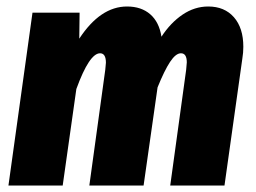

<svg xmlns="http://www.w3.org/2000/svg" viewBox="-20 -571 787 591"><path d="M729 -427Q729 -409 726 -391L671 0H504L553 -356Q555 -374 555 -379Q555 -407 537 -407Q521 -407 503.5 -380.5Q486 -354 465 -302L422 0H255L304 -356Q306 -374 306 -378Q306 -407 288 -407Q255 -407 215 -297L173 0H6L80 -532H225L224 -452Q289 -551 371 -551Q415 -551 442.5 -527Q470 -503 477 -458Q505 -501 542 -526Q579 -551 621 -551Q671 -551 700 -518Q729 -485 729 -427Z"/></svg>

Font: Fira Sans Condensed ExtraBold
Style: Italic
Weight: 800
Width: 3
Italic angle: -8°
Designer: bBox Type GmbH & Carrois Corporate GbR & Edenspiekermann AG
Foundry: bBox Type GmbH & Carrois Corporate GbR & Edenspiekermann AG
Version: Version 4.301